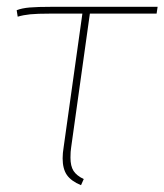

<svg xmlns="http://www.w3.org/2000/svg" viewBox="-20 -539 483 564"><path d="M189 -106Q187 -94 187 -76Q187 -51 196 -37Q205 -23 226 -13L218 5Q189 -7 176.5 -25Q164 -43 164 -74Q164 -89 167 -107L222 -499H127Q89 -499 69 -497Q49 -495 32 -490L29 -509Q44 -515 67 -517Q90 -519 133 -519H443L440 -499H244Z"/></svg>

Font: FiraGO Thin
Style: Italic
Weight: 100
Italic angle: -8°
Designer: bBox Type GmbH
Foundry: bBox Type GmbH
Version: Version 1.001